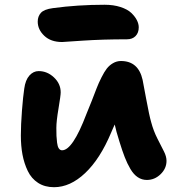

<svg xmlns="http://www.w3.org/2000/svg" viewBox="-20 -761 747 800"><path d="M238.8 -585.9Q191.9 -585.9 164.6 -611.8Q137.2 -637.7 137.2 -670.9Q137.2 -692.9 150.4 -707.5Q163.6 -722.2 200.2 -727.1Q303.7 -741.2 416 -741.2Q453.1 -741.2 482.2 -731.7Q511.2 -722.2 526.9 -707.3Q542.5 -692.4 550.3 -677Q558.1 -661.6 558.1 -647Q558.1 -624.5 544.9 -610.8Q531.7 -597.2 508.8 -597.2Q407.2 -597.2 324.2 -591.6Q241.2 -585.9 238.8 -585.9ZM205.1 19Q166.5 19 138.7 1Q110.8 -17.1 95.7 -48.6Q80.6 -80.1 73.7 -116.7Q66.9 -153.3 66.9 -196.8Q66.9 -240.2 71.5 -300.3Q76.2 -360.4 81.1 -392.1Q85.9 -427.7 102.5 -446.3Q119.1 -464.8 141.1 -464.8Q176.8 -464.8 204.8 -438.5Q232.9 -412.1 232.9 -376Q232.9 -363.3 223.9 -309.6Q214.8 -255.9 214.8 -228Q214.8 -206.5 215.3 -194.8Q215.8 -183.1 217.8 -166.7Q219.7 -150.4 225.1 -142.6Q230.5 -134.8 238.8 -134.8Q282.7 -134.8 339.8 -285.2Q349.1 -307.1 362.1 -340.3Q375 -373.5 382.8 -393.8Q390.6 -414.1 402.6 -438Q414.6 -461.9 425 -475.3Q435.5 -488.8 450.9 -497.8Q466.3 -506.8 483.9 -506.8Q556.6 -506.8 574.2 -428.2Q575.7 -421.4 588.9 -349.9Q602.1 -278.3 609.9 -252Q619.6 -215.3 636.2 -182.9Q652.8 -150.4 663.3 -129.6Q673.8 -108.9 673.8 -90.8Q673.8 -59.1 649.2 -35.2Q624.5 -11.2 591.8 -11.2Q571.3 -11.2 554.2 -22.5Q537.1 -33.7 523.4 -56.9Q509.8 -80.1 499.8 -106Q489.7 -131.8 478 -169.9Q463.4 -215.8 458 -242.2Q456.5 -239.3 451.2 -227.3Q445.8 -215.3 442.9 -208Q397 -98.6 334.7 -39.8Q272.5 19 205.1 19Z"/></svg>

Font: Shantell Sans Irregular
Style: Bold
Weight: 700
Designer: Stephen Nixon, Anya Danilova, Shantell Martin
Foundry: Arrow Type
Version: Version 1.006;[9816181b4]